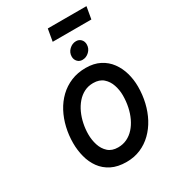

<svg xmlns="http://www.w3.org/2000/svg" viewBox="-255 -1220 1219 1363"><g transform="rotate(-30 354.5 -538.5)"><path d="M372.2 12Q300.6 12 250.2 -13.4Q199.9 -38.9 168.8 -82Q137.6 -125.2 123.3 -180.1Q109 -234.9 109 -293.4Q109 -358 123.4 -419.4Q137.8 -480.9 165.9 -534Q194.1 -587 235.6 -626.9Q277.2 -666.8 331.4 -689.4Q385.6 -712 451.8 -712Q518.5 -712 567.1 -687Q615.8 -661.9 647.1 -619.1Q678.5 -576.4 693.6 -522.8Q708.8 -469.1 708.8 -411.6Q708.8 -344.5 694 -281.9Q679.2 -219.3 650.8 -166Q622.3 -112.7 581.1 -72.7Q540 -32.6 487.5 -10.3Q435 12 372.2 12ZM371.6 -107.6Q411.4 -107.6 444.6 -123.5Q477.8 -139.4 503.6 -168.1Q529.5 -196.8 547.6 -235.2Q565.7 -273.6 575 -318.4Q584.4 -363.2 584.4 -411.6Q584.4 -455.3 570.5 -496.9Q556.7 -538.4 526 -565.4Q495.3 -592.4 444.4 -592.4Q403.8 -592.4 370.6 -575.5Q337.4 -558.6 311.8 -528.9Q286.1 -499.2 268.7 -461Q251.3 -422.9 242.4 -379.8Q233.4 -336.7 233.4 -293.4Q233.4 -247.6 246.9 -205.1Q260.5 -162.5 290.8 -135.1Q321 -107.6 371.6 -107.6ZM462.8 -772.4Q438.3 -772.4 422.8 -789.2Q407.2 -806.1 407.2 -830Q407.2 -863.6 431.9 -887.1Q456.6 -910.6 487.8 -910.6Q512.7 -910.6 528 -894Q543.4 -877.4 543.4 -853Q543.4 -819.4 518.9 -795.9Q494.4 -772.4 462.8 -772.4ZM343 -989.4 360.2 -1088.8H677.2L660 -989.4Z"/></g></svg>

Font: Overpass
Style: Italic
Weight: 400
Italic angle: -10°
Designer: Delve Withrington, Dave Bailey, Thomas Jockin
Foundry: Delve Fonts LLC
Version: Version 4.000